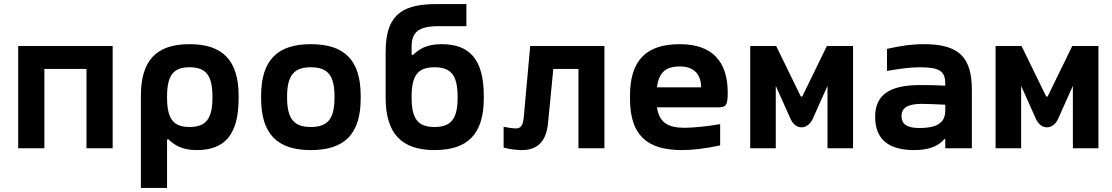

<svg xmlns="http://www.w3.org/2000/svg" viewBox="-20 -725 5440 939"><path d="M69 0H197V-388H403V0H531V-500H69Z M1147 -244V-256C1147 -431 1068 -509 907 -509C746 -509 669 -431 669 -256V194H797V-43H804C832 -17 868 9 942 9C1077 9 1147 -64 1147 -244ZM797 -248V-252C797 -357 828 -396 907 -396C986 -396 1019 -358 1019 -252V-248C1019 -142 986 -104 907 -104C828 -104 797 -143 797 -248Z M1257 -256V-244C1257 -69 1337 9 1500 9C1665 9 1744 -69 1744 -244V-256C1744 -431 1665 -509 1500 -509C1337 -509 1257 -431 1257 -256ZM1384 -248V-252C1384 -358 1419 -396 1500 -396C1582 -396 1616 -358 1616 -252V-248C1616 -142 1582 -104 1500 -104C1419 -104 1384 -142 1384 -248Z M2346 -244V-256C2346 -436 2276 -509 2139 -509C2064 -509 2028 -483 2001 -457H1993V-495C1993 -564 2022 -597 2124 -597H2261V-705H2111C1927 -705 1866 -634 1866 -469V-248C1866 -73 1943 9 2105 9C2267 9 2346 -69 2346 -244ZM1993 -248V-252C1993 -358 2025 -396 2105 -396C2185 -396 2218 -358 2218 -252V-248C2218 -142 2185 -104 2105 -104C2025 -104 1993 -142 1993 -248Z M2660 -121 2686 -388H2809V0H2936V-500H2573L2541 -146C2537 -109 2525 -97 2503 -97C2489 -97 2466 -100 2443 -105V-3C2469 4 2508 9 2531 9C2610 9 2651 -34 2660 -121Z M3539 -273C3539 -422 3465 -509 3305 -509C3141 -509 3061 -431 3061 -256V-244C3061 -66 3141 9 3316 9C3369 9 3433 1 3502 -14V-118C3460 -110 3375 -100 3329 -100C3245 -100 3204 -127 3193 -200H3489C3531 -200 3539 -209 3539 -273ZM3193 -298C3202 -370 3235 -400 3305 -400C3373 -400 3408 -363 3409 -298Z M3649 -500V0H3774V-305L3847 -142C3872 -89 3928 -89 3954 -142L4027 -305V0H4152V-500H4024L3905 -256C3903 -251 3897 -251 3895 -256L3776 -500Z M4498 -509C4437 -509 4387 -501 4318 -486V-378C4379 -389 4432 -396 4479 -396C4575 -396 4603 -377 4603 -316V-306C4546 -309 4502 -309 4480 -309C4329 -309 4260 -260 4260 -154C4260 -44 4325 9 4451 9C4515 9 4565 -6 4599 -45H4603V0H4733V-284C4733 -445 4671 -509 4498 -509ZM4389 -157C4389 -198 4420 -217 4487 -217C4514 -217 4561 -215 4603 -213V-186C4603 -128 4569 -99 4476 -99C4417 -99 4389 -117 4389 -157Z M4849 -500V0H4974V-305L5047 -142C5072 -89 5128 -89 5154 -142L5227 -305V0H5352V-500H5224L5105 -256C5103 -251 5097 -251 5095 -256L4976 -500Z"/></svg>

Font: LT Wave Mono Bold
Style: Regular
Weight: 700
Designer: Daniel Lyons
Version: Version 2.5 (Glyphs App)